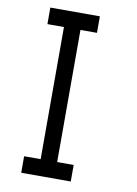

<svg xmlns="http://www.w3.org/2000/svg" viewBox="-92 -977 683 954"><g transform="rotate(10 250.0 -500.5)"><path d="M333.3 -166.7V-83.3H83.3V-166.7H166.7V-833.3H83.3V-916.7H333.3V-833.3H250V-166.7Z"/></g></svg>

Font: GalmuriMono11 Regular
Style: Regular
Weight: 400
Designer: Lee Minseo (quiple)
Version: Version 2.399;hotconv 1.1.1;makeotfexe 2.6.0 DEVELOPMENT